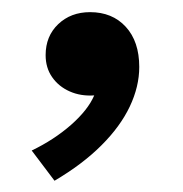

<svg xmlns="http://www.w3.org/2000/svg" viewBox="-20 -154 309 324"><path d="M72 151 33.5 100Q71 82 99.8 56.8Q128.5 31.5 139 7Q116 8.5 97.5 0.2Q79 -8 68 -23.8Q57 -39.5 57 -61Q57 -93 78.2 -113.2Q99.5 -133.5 132 -133.5Q169.5 -133.5 192.2 -108.8Q215 -84 215 -41Q215 -8 199 25.8Q183 59.5 151.2 91.2Q119.5 123 72 151Z"/></svg>

Font: Geologica Thin Roman
Style: Regular
Weight: 400
Version: Version 1.010;gftools[0.9.28]